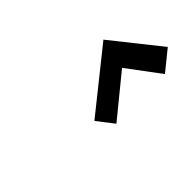

<svg xmlns="http://www.w3.org/2000/svg" viewBox="-26 -1054 481 481"><g transform="rotate(-45 214.0 -814.0)"><path d="M428 -773 327 -900 167 -772 201 -728 310 -817 375 -730Z"/></g></svg>

Font: Advent Pro Medium
Style: Italic
Weight: 500
Italic angle: -12°
Version: Version 3.000